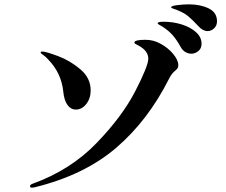

<svg xmlns="http://www.w3.org/2000/svg" viewBox="-20 -868 1040 883"><path d="M893 -747Q864 -778 846 -793Q828 -808 801 -819Q793 -823 780 -827Q767 -831 767 -834Q767 -841 795.5 -844.5Q824 -848 849 -848Q901 -848 939.5 -829.5Q978 -811 978 -770Q978 -750 964.5 -737.5Q951 -725 935 -725Q913 -725 893 -747ZM812 -650Q794 -683 775 -705Q756 -727 728 -745Q720 -750 712.5 -754Q705 -758 705 -761Q705 -768 733 -768Q776 -768 816 -755.5Q856 -743 881.5 -720Q907 -697 907 -667Q907 -645 892 -633Q877 -621 860 -621Q846 -621 833 -628.5Q820 -636 812 -650ZM118 -11Q118 -19 130 -23Q304 -86 423 -209Q542 -332 602 -448.5Q662 -565 662 -598Q662 -634 618 -658Q609 -662 603.5 -665.5Q598 -669 598 -672Q598 -685 648 -685Q686 -685 716 -668Q751 -650 775.5 -621Q800 -592 800 -568Q800 -560 797 -555Q794 -550 787 -544Q770 -531 758 -507Q661 -314 514 -188Q367 -62 137 -6L127 -5Q118 -5 118 -11ZM271 -447Q262 -533 201 -595Q192 -606 179.5 -614.5Q167 -623 167 -626Q167 -631 174 -631Q191 -631 247 -610Q303 -589 350 -549Q397 -509 397 -452Q397 -416 377 -390Q357 -364 328 -364Q306 -364 290.5 -385Q275 -406 271 -447Z"/></svg>

Font: Shippori Mincho B1
Style: Bold
Weight: 700
Designer: FONTDASU
Foundry: FONTDASU / Google Inc. / but / Adobe
Version: Version 3.110; ttfautohint (v1.8.3)